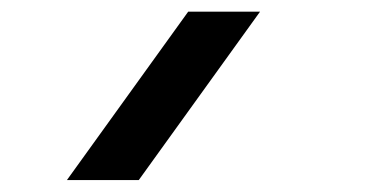

<svg xmlns="http://www.w3.org/2000/svg" viewBox="-20 -196 640 330"><path d="M427 -176 218.5 113.5H95L303.5 -176Z"/></svg>

Font: JuliaMono SemiBold
Style: Regular
Weight: 600
Monospace: yes
Designer: cormullion
Foundry: corm
Version: Version 0.055; ttfautohint (v1.8.4)